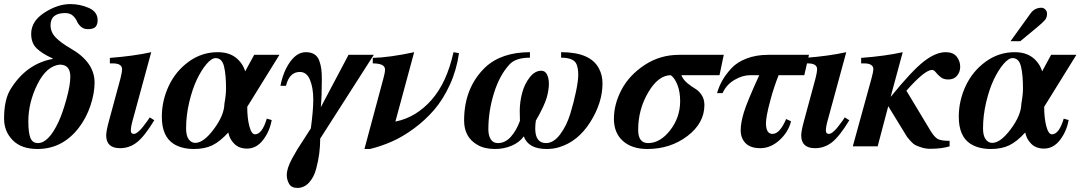

<svg xmlns="http://www.w3.org/2000/svg" viewBox="-23 -718 5303 942"><path d="M236 -429V-431Q183 -455 156.5 -481Q130 -507 130 -552Q130 -614 195 -656Q260 -698 322 -698Q370 -698 413 -679Q456 -660 456 -619Q456 -598 446 -586.5Q436 -575 408 -575Q387 -575 373.5 -587.5Q360 -600 354 -614.5Q348 -629 334 -641.5Q320 -654 297 -654Q225 -654 225 -594Q225 -561 249.5 -535Q274 -509 324 -480Q441 -413 441 -313Q441 -260 420.5 -199Q400 -138 362 -89Q282 13 161 13Q82 13 39.5 -30Q-3 -73 -3 -136Q-3 -228 28 -279Q105 -405 236 -429ZM322 -342Q322 -401 270 -401Q205 -394 160.5 -304.5Q116 -215 116 -122Q116 -68 126 -42Q136 -16 163 -16Q216 -16 265 -122Q285 -166 303.5 -233.5Q322 -301 322 -342Z M712 -142 734 -128Q686 -49 649 -20Q612 9 566 9Q498 9 498 -54Q498 -76 513 -130L568 -333Q576 -365 576 -378Q576 -407 530 -407H516V-434Q634 -443 719 -462L628 -128Q619 -97 619 -77Q619 -61 634 -61Q655 -61 698 -122Z M1348 -449 1190 -194Q1190 -138 1200.5 -98.5Q1211 -59 1228 -59Q1263 -59 1286 -136L1310 -129Q1300 -73 1267.5 -31Q1235 11 1189 11Q1150 11 1126.5 -12.5Q1103 -36 1097 -68Q1056 -23 1018.5 -5Q981 13 929 13Q869 13 829 -12Q771 -49 771 -145Q771 -224 805 -296.5Q839 -369 903 -415.5Q967 -462 1045 -462Q1099 -462 1133 -436Q1167 -410 1180 -368L1224 -449ZM1086 -285Q1086 -352 1076 -392.5Q1066 -433 1035 -433Q1015 -433 990 -403.5Q965 -374 943 -328Q921 -282 905.5 -217Q890 -152 890 -88Q890 -52 903 -34.5Q916 -17 935 -17Q976 -17 1026.5 -85Q1077 -153 1078 -209Q1086 -253 1086 -285Z M1811 -449 1548 -38Q1548 -3 1543.5 33.5Q1539 70 1528 111Q1517 152 1493 178Q1469 204 1436 204Q1407 204 1395.5 184Q1384 164 1384 141Q1384 124 1390.5 104Q1397 84 1410.5 59Q1424 34 1436 14.5Q1448 -5 1469.5 -37.5Q1491 -70 1502 -88Q1514 -176 1514 -229Q1514 -287 1498 -326Q1482 -365 1448 -365Q1397 -365 1380 -297H1353Q1366 -366 1400 -414Q1434 -462 1478 -462Q1503 -462 1519.5 -451.5Q1536 -441 1543.5 -420Q1551 -399 1553.5 -378.5Q1556 -358 1556 -327Q1556 -247 1551 -192L1687 -449Z M2202 -462 2229 -457Q2217 -374 2184 -302Q2151 -230 2107 -179Q2063 -128 2008 -87.5Q1953 -47 1899.5 -23.5Q1846 0 1792 13H1765L1858 -333Q1866 -361 1866 -377Q1866 -407 1806 -407V-434Q1889 -436 2009 -462L1917 -122H1919Q2018 -142 2093.5 -227Q2169 -312 2202 -462Z M2730 -435V-462Q2875 -462 2916 -381Q2933 -349 2933 -309Q2933 -214 2873 -119Q2813 -24 2721 4Q2693 13 2659 13Q2569 13 2547 -49Q2525 -19 2487 -3Q2449 13 2406 13Q2354 13 2320 -7Q2254 -44 2254 -127Q2254 -287 2357 -387Q2437 -462 2577 -462V-435Q2506 -435 2476 -401Q2428 -349 2400.5 -261Q2373 -173 2373 -83Q2373 -54 2384.5 -35Q2396 -16 2420 -16Q2455 -16 2482.5 -46Q2510 -76 2528 -125Q2528 -130 2527.5 -146.5Q2527 -163 2527 -174Q2527 -217 2538.5 -261Q2550 -305 2575.5 -338Q2601 -371 2633 -371Q2651 -371 2660.5 -353Q2670 -335 2670 -306Q2670 -279 2660 -241Q2648 -199 2606 -126Q2603 -106 2603 -88Q2603 -16 2656 -16Q2693 -16 2725 -58.5Q2757 -101 2775 -160Q2793 -219 2803.5 -271Q2814 -323 2814 -350Q2814 -382 2806 -402Q2793 -435 2730 -435Z M3528 -449 3507 -349H3320Q3329 -327 3349.5 -310Q3370 -293 3387.5 -283Q3405 -273 3419 -252.5Q3433 -232 3433 -203Q3433 -114 3349.5 -50.5Q3266 13 3153 13Q3077 13 3033 -26.5Q2989 -66 2989 -135Q2989 -207 3026.5 -278Q3064 -349 3139.5 -399Q3215 -449 3309 -449ZM3314 -222Q3314 -268 3300.5 -302Q3287 -336 3268 -349Q3207 -349 3157.5 -265Q3108 -181 3108 -81Q3108 -16 3157 -16Q3216 -16 3265 -79Q3314 -142 3314 -222Z M3946 -449 3923 -349H3797Q3774 -290 3759 -235Q3744 -180 3739.5 -153.5Q3735 -127 3735 -114Q3735 -61 3767 -61Q3803 -61 3834 -134L3858 -123Q3845 -70 3801.5 -30.5Q3758 9 3707 9Q3659 9 3635 -15.5Q3611 -40 3611 -79Q3611 -116 3627 -168Q3643 -220 3702 -349H3656Q3620 -349 3580.5 -326Q3541 -303 3522 -261H3495Q3504 -293 3520.5 -322.5Q3537 -352 3565 -382.5Q3593 -413 3640 -431Q3687 -449 3746 -449Z M4122 -142 4144 -128Q4096 -49 4059 -20Q4022 9 3976 9Q3908 9 3908 -54Q3908 -76 3923 -130L3978 -333Q3986 -365 3986 -378Q3986 -407 3940 -407H3926V-434Q4044 -443 4129 -462L4038 -128Q4029 -97 4029 -77Q4029 -61 4044 -61Q4065 -61 4108 -122Z M4347 -244H4348Q4451 -371 4509.5 -416.5Q4568 -462 4617 -462Q4653 -462 4670.5 -440.5Q4688 -419 4688 -390Q4688 -366 4673 -347Q4658 -328 4629 -328Q4606 -328 4591.5 -340Q4577 -352 4568 -363.5Q4559 -375 4550 -375Q4514 -375 4424 -273L4542 -77Q4561 -46 4577 -36.5Q4593 -27 4636 -27V0Q4597 12 4541 12Q4519 12 4500 6Q4481 0 4469.5 -5.5Q4458 -11 4445 -25.5Q4432 -40 4428 -45.5Q4424 -51 4414 -68L4403 -86L4335 -197L4283 0H4161L4253 -334Q4262 -368 4262 -378Q4262 -407 4216 -407H4202V-434Q4321 -443 4406 -462Z M4935 -516 5033 -652Q5053 -680 5087 -680Q5097 -680 5105.5 -671.5Q5114 -663 5114 -651Q5114 -632 5104 -620Q5094 -608 5064 -583L4983 -516ZM5258 -449 5100 -194Q5100 -138 5110.5 -98.5Q5121 -59 5138 -59Q5173 -59 5196 -136L5220 -129Q5210 -73 5177.5 -31Q5145 11 5099 11Q5060 11 5036.5 -12.5Q5013 -36 5007 -68Q4966 -23 4928.5 -5Q4891 13 4839 13Q4779 13 4739 -12Q4681 -49 4681 -145Q4681 -224 4715 -296.5Q4749 -369 4813 -415.5Q4877 -462 4955 -462Q5009 -462 5043 -436Q5077 -410 5090 -368L5134 -449ZM4996 -285Q4996 -352 4986 -392.5Q4976 -433 4945 -433Q4925 -433 4900 -403.5Q4875 -374 4853 -328Q4831 -282 4815.5 -217Q4800 -152 4800 -88Q4800 -52 4813 -34.5Q4826 -17 4845 -17Q4886 -17 4936.5 -85Q4987 -153 4988 -209Q4996 -253 4996 -285Z"/></svg>

Font: STIX
Style: Bold Italic
Weight: 700
Italic angle: -16.33°
Designer: MicroPress Inc., with final additions and corrections provided by Coen Hoffman, Elsevier (retired)
Version: Version 1.1.1